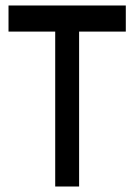

<svg xmlns="http://www.w3.org/2000/svg" viewBox="-20 -679 488 699"><path d="M438 -659V-564H268V0H181V-564H11V-659Z"/></svg>

Font: hexkannada15
Style: Book
Weight: 400
Designer: Jelle Bosma - Monotype Design Team
Foundry: Monotype Imaging Inc.
Version: Version 2.003